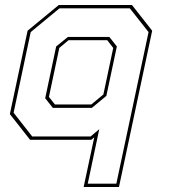

<svg xmlns="http://www.w3.org/2000/svg" viewBox="-20 -560 679 769"><path d="M456.5 189H315L357.5 -10L345.5 0H100.5L19.5 -103L90.5 -437L215.5 -540H508.5L589.5 -437ZM446 175.5 575 -431.5 500 -526.5H218L103 -431.5L34.5 -108.5L109 -13.5H343L377.5 -42.5L331.5 175.5ZM345.5 -141.5 394 -181.5 433.5 -368 409.5 -399H254.5L217.5 -368L176 -172L200 -141.5ZM348 -128H191.5L161 -166.5L205 -374L252 -412H418L448 -374L406 -176Z"/></svg>

Font: Tourney Thin
Style: Italic
Weight: 100
Italic angle: -12°
Designer: Tyler Finck
Foundry: Etcetera Type Co
Version: Version 1.015